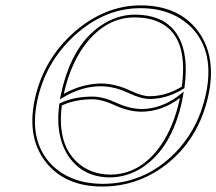

<svg xmlns="http://www.w3.org/2000/svg" viewBox="-20 -678 798 708"><path d="M643.1 -316.4Q577.1 -266.6 502.4 -266.1Q454.1 -266.1 400.9 -291Q356 -311.5 321.3 -312Q255.4 -311.5 208 -289.1Q189 -141.6 272 -73.2Q319.8 -34.7 386.2 -34.2Q496.1 -34.2 571.3 -139.6Q620.1 -209.5 642.1 -310.1Q642.1 -311 642.6 -313Q643.1 -315.9 643.1 -316.4ZM650.4 -358.4Q678.7 -564.9 542 -605.5Q511.7 -613.8 475.6 -613.8Q378.4 -613.8 304.2 -526.4Q242.2 -452.1 215.3 -332Q281.2 -368.7 351.6 -370.1Q405.8 -370.1 463.9 -342.3Q504.4 -322.8 532.7 -323.2Q593.3 -323.7 650.4 -358.4ZM749 -329.1Q713.9 -164.6 590.3 -69.3Q486.3 9.8 356.9 9.8Q222.7 9.8 151.4 -77.1Q78.1 -168 107.9 -310.1Q140.1 -460.4 255.9 -561.5Q367.7 -657.7 498 -658.2Q637.7 -658.2 709 -564.9Q778.8 -472.2 749 -329.1ZM636.7 -323.7 657.7 -340.3 652.8 -314.5Q652.3 -313 652.1 -310.8Q651.9 -308.6 651.9 -308.1Q614.7 -133.8 505.9 -61Q449.7 -24.4 386.2 -23.9Q285.2 -23.9 231.9 -103Q194.8 -159.2 194.8 -240.2Q194.8 -265.1 198.2 -290.5L198.7 -295.9L203.6 -298.3Q253.4 -321.8 321.3 -321.8Q360.8 -321.8 410.6 -298.3Q459 -276.4 502.4 -275.9Q574.2 -276.9 636.7 -323.7ZM660.6 -357.4 659.7 -352.5 655.8 -350.1Q595.7 -313.5 532.7 -313Q500.5 -313 453.1 -335.4Q400.9 -359.9 351.6 -359.9Q289.6 -359.9 228.5 -327.6Q224.1 -325.2 220.7 -323.2L200.7 -311.5L205.6 -334Q247.1 -523.9 368.2 -593.8Q420.4 -623.5 475.6 -624Q617.2 -624 653.8 -505.4Q665 -468.3 665 -421.9Q665 -391.1 660.6 -357.4ZM739.3 -331.1Q772.5 -486.3 686.5 -576.2Q638.2 -625.5 564 -641.6Q532.2 -647.9 498 -647.9Q364.3 -647.9 252.4 -544.9Q147.5 -446.8 117.7 -308.1Q85 -155.3 172.9 -67.9Q220.2 -22 291 -6.8Q322.8 -0.5 356.9 0Q511.7 0 622.6 -111.3Q711.4 -200.7 739.3 -331.1Z"/></svg>

Font: Linux Biolinum Outline O
Style: Italic
Weight: 400
Italic angle: -12°
Designer: Philipp H. Poll
Foundry: Philipp H. Poll
Version: Version 0.6.2